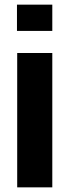

<svg xmlns="http://www.w3.org/2000/svg" viewBox="-20 -806 297 826"><path d="M54 0V-578H205V0ZM53 -673V-786H205V-673Z"/></svg>

Font: Oswald SemiBold
Style: Regular
Weight: 600
Designer: Vernon Adams
Foundry: Vernon Adams
Version: Version 4.100; ttfautohint (v1.8.1.43-b0c9)